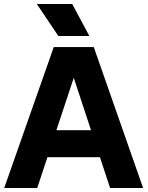

<svg xmlns="http://www.w3.org/2000/svg" viewBox="-20 -934 733 954"><path d="M1 0 247 -700H446L691 0H527L336 -579H357L165 0ZM116 -153 167 -287H528L580 -153ZM270 -755 163 -914H339L424 -755Z"/></svg>

Font: SUSE Thin ExtraBold
Style: Regular
Weight: 800
Version: Version 1.000